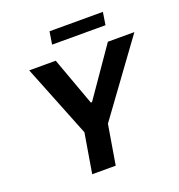

<svg xmlns="http://www.w3.org/2000/svg" viewBox="-158 -1040 1094 1172"><g transform="rotate(-20 389.5 -454.5)"><path d="M627.8 -827.1H280.9L294 -909.1H640.6ZM393.1 0H240.4L283.4 -257.1L95.9 -727.3H268.1L382.1 -414.1H389.9L606.9 -727.3H779.1L436.1 -257.1Z"/></g></svg>

Font: Linik Sans
Style: Bold Italic
Weight: 700
Italic angle: 9°
Designer: Fonts by Rasmus Andersson / Changes by Cristiano Sobral with parts from Marc Monis
Foundry: rsms
Version: Version 3.020; ttfautohint (v1.6)